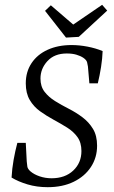

<svg xmlns="http://www.w3.org/2000/svg" viewBox="-20 -766 475 797"><path d="M178 11Q133 11 94.5 -0.5Q56 -12 28 -29Q30 -66 36.5 -102.5Q43 -139 52 -173H87L91 -96Q92 -84 93.5 -74.5Q95 -65 106 -55Q121 -42 144.5 -34Q168 -26 194 -26Q250 -26 284 -58Q318 -90 318 -139Q318 -174 301.5 -197Q285 -220 258.5 -236.5Q232 -253 202.5 -269Q173 -285 146.5 -304Q120 -323 103.5 -351Q87 -379 87 -420Q87 -468 111 -504Q135 -540 178 -559.5Q221 -579 277 -579Q309 -579 343 -572.5Q377 -566 406 -554Q405 -523 399.5 -488Q394 -453 386 -420H351L345 -490Q344 -498 341.5 -507.5Q339 -517 326 -526Q314 -534 297 -539Q280 -544 257 -544Q206 -544 177 -512.5Q148 -481 148 -440Q148 -407 165 -385Q182 -363 208.5 -346.5Q235 -330 265.5 -314.5Q296 -299 322.5 -279Q349 -259 366 -231Q383 -203 383 -161Q383 -112 357.5 -73Q332 -34 286 -11.5Q240 11 178 11ZM425 -722 307 -613 254 -610 167 -721 191 -744 284 -664 404 -746Z"/></svg>

Font: Rasa Light
Style: Italic
Weight: 300
Italic angle: -7.10001°
Designer: Anna Giedrys (Yrsa+Rasa design), David Brezina (Yrsa art-direction, Rasa art-direction, design)
Foundry: Rosetta Type Foundry
Version: Version 2.004